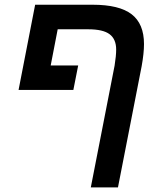

<svg xmlns="http://www.w3.org/2000/svg" viewBox="-20 -624 698 832"><path d="M593.8 -336.9 491.2 188H373.5L476.6 -339.8Q483.4 -382.3 483.4 -409.2Q483.4 -454.1 455.1 -475.6Q426.8 -497.1 361.8 -497.1H230L199.7 -340.3H318.8L297.9 -234.4H60.5L132.3 -603.5H381.3Q496.6 -603.5 550.3 -562.3Q604 -521 604 -433.1Q604 -393.1 593.8 -336.9Z"/></svg>

Font: Arimo SemiBold
Style: Italic
Weight: 600
Italic angle: -12°
Version: Version 1.33